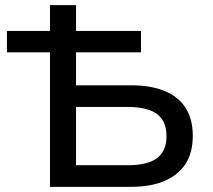

<svg xmlns="http://www.w3.org/2000/svg" viewBox="-20 -725 827 745"><path d="M174 0V-522H7V-605H174V-705H275V-605H527V-522H275V-394H489Q564 -394 617.5 -372.5Q671 -351 699.5 -307.5Q728 -264 728 -198Q728 -132 699.5 -88.5Q671 -45 617.5 -22.5Q564 0 489 0ZM275 -84H476Q553 -84 589.5 -111.5Q626 -139 626 -197Q626 -256 588.5 -283Q551 -310 476 -310H275Z"/></svg>

Font: Nunito Sans 7pt Medium
Style: Regular
Weight: 500
Designer: Vernon Adams
Foundry: Vernon Adams
Version: Version 3.101;gftools[0.9.27]